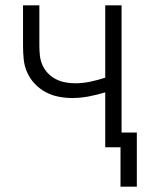

<svg xmlns="http://www.w3.org/2000/svg" viewBox="-20 -550 540 717"><path d="M430 147V0H373V-205Q343 -196 312 -190Q281 -184 249 -184Q224 -184 198.5 -189Q173 -194 150.5 -206Q128 -218 110 -237Q92 -256 81.5 -279.5Q71 -303 68.5 -328.5Q66 -354 66 -379V-530H127V-379Q127 -361 129 -342.5Q131 -324 138.5 -307Q146 -290 159 -276.5Q172 -263 188.5 -254.5Q205 -246 223.5 -242.5Q242 -239 261 -239Q289 -239 317.5 -245Q346 -251 373 -260V-530H434V-55H491V147Z"/></svg>

Font: Iosevka Term Light
Style: Regular
Weight: 300
Monospace: yes
Designer: Belleve Invis
Foundry: Belleve Invis
Version: Version 9.0.1; ttfautohint (v1.8.3)